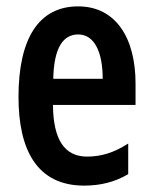

<svg xmlns="http://www.w3.org/2000/svg" viewBox="-20 -638 479 602"><path d="M225 -618C102 -618 38 -518 38 -334C38 -168 96 -56 244 -56C294 -56 340 -67 382 -92V-188C337 -159 297 -147 253 -147C183 -147 147 -199 146 -309H405V-376C405 -519 343 -618 225 -618ZM225 -530C277 -530 302 -473 302 -391H147C149 -490 179 -530 225 -530Z"/></svg>

Font: Noto Sans Malayalam UI ExtraCondensed SemiBold
Style: Regular
Weight: 600
Width: 2
Designer: Jelle Bosma - Monotype Design Team
Foundry: Monotype Imaging Inc.
Version: Version 2.104